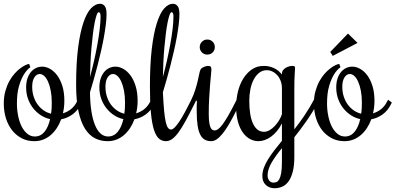

<svg xmlns="http://www.w3.org/2000/svg" viewBox="-25 -750 2102 1020"><path d="M409.2 -205.1 403.8 -194.8Q387.2 -161.6 359.6 -141.8Q332 -122.1 299.8 -116.2Q291 -91.3 277.1 -70.1Q263.2 -48.8 245.4 -33.2Q227.5 -17.6 205.3 -8.8Q183.1 0 157.2 0Q119.6 0 89.6 -15.9Q59.6 -31.7 38.6 -58.8Q17.6 -85.9 6.3 -122.3Q-4.9 -158.7 -4.9 -200.2Q-4.9 -236.3 3.4 -265.9Q11.7 -295.4 24.4 -318.6Q37.1 -341.8 52.7 -359.1Q68.4 -376.5 83.5 -387.7Q98.6 -398.9 111.1 -404.5Q123.5 -410.2 129.9 -410.2L136.2 -393.1Q116.2 -378.4 100.6 -352.1Q86.9 -329.6 75.9 -292.5Q64.9 -255.4 64.9 -200.2Q64.9 -166.5 71.3 -134.8Q77.6 -103 89.8 -78.6Q102.1 -54.2 119.9 -39.6Q137.7 -24.9 160.2 -24.9Q190.9 -24.9 211.2 -49.6Q231.4 -74.2 241.2 -117.2Q215.8 -122.6 192.9 -137.2Q169.9 -151.9 152.3 -173.6Q134.8 -195.3 124.3 -223.6Q113.8 -252 113.8 -285.2Q113.8 -312.5 120.8 -333.3Q127.9 -354 139.6 -367.9Q151.4 -381.8 166.7 -388.9Q182.1 -396 199.2 -396Q219.2 -396 240.2 -384.5Q261.2 -373 278.3 -350.3Q295.4 -327.6 306.2 -293.5Q316.9 -259.3 316.9 -213.9Q316.9 -196.8 314.9 -180.2Q313 -163.6 309.1 -147.9Q332.5 -154.8 351.8 -169.9Q371.1 -185.1 383.8 -210L389.2 -220.2ZM146 -289.1Q146 -260.3 154.1 -236.1Q162.1 -211.9 175.8 -193.6Q189.5 -175.3 207.5 -163.1Q225.6 -150.9 246.1 -146Q248.5 -159.7 249.3 -174.6Q250 -189.5 250 -205.1Q250 -239.7 244.6 -267.8Q239.3 -295.9 230.5 -315.7Q221.7 -335.4 210 -346.2Q198.2 -356.9 186 -356.9Q169.4 -356.9 157.7 -339.1Q146 -321.3 146 -289.1Z M453.1 -259.8Q453.6 -203.6 460.4 -159.9Q467.3 -116.2 479.5 -86.2Q491.7 -56.2 509.3 -40.5Q526.9 -24.9 549.3 -24.9Q580.1 -24.9 600.3 -49.6Q620.6 -74.2 630.4 -117.2Q605 -122.6 582 -137.2Q559.1 -151.9 541.5 -173.6Q523.9 -195.3 513.4 -223.6Q502.9 -252 502.9 -285.2Q502.9 -312.5 510 -333.3Q517.1 -354 528.8 -367.9Q540.5 -381.8 555.9 -388.9Q571.3 -396 588.4 -396Q608.4 -396 629.4 -384.5Q650.4 -373 667.5 -350.3Q684.6 -327.6 695.3 -293.5Q706.1 -259.3 706.1 -213.9Q706.1 -196.8 704.1 -180.2Q702.1 -163.6 698.2 -147.9Q721.7 -154.8 741 -169.9Q760.3 -185.1 772.9 -210L778.3 -220.2L798.3 -205.1L793 -194.8Q776.4 -161.6 748.8 -141.8Q721.2 -122.1 689 -116.2Q680.2 -91.3 666.3 -70.1Q652.3 -48.8 634.5 -33.2Q616.7 -17.6 594.5 -8.8Q572.3 0 546.4 0Q509.8 0 479.2 -15.6Q448.7 -31.2 426.5 -66.4Q404.3 -101.6 391.8 -158.9Q379.4 -216.3 379.4 -299.8Q379.4 -416 390.1 -497.8Q400.9 -579.6 418.5 -631.1Q436 -682.6 459 -706.3Q481.9 -730 506.3 -730Q521.5 -730 531.2 -718Q541 -706.1 541 -674.8Q541 -650.4 537.1 -619.1Q533.2 -587.9 526.9 -552.2Q520.5 -516.6 511.7 -478.3Q502.9 -439.9 493.2 -402.1Q483.4 -364.3 473.1 -327.9Q462.9 -291.5 453.1 -259.8ZM535.2 -289.1Q535.2 -260.3 543.2 -236.1Q551.3 -211.9 564.9 -193.6Q578.6 -175.3 596.7 -163.1Q614.7 -150.9 635.3 -146Q637.7 -159.7 638.4 -174.6Q639.2 -189.5 639.2 -205.1Q639.2 -239.7 633.8 -267.8Q628.4 -295.9 619.6 -315.7Q610.8 -335.4 599.1 -346.2Q587.4 -356.9 575.2 -356.9Q558.6 -356.9 546.9 -339.1Q535.2 -321.3 535.2 -289.1ZM509.3 -663.1Q509.3 -673.3 506.8 -679.2Q504.4 -685.1 499 -685.1Q493.7 -685.1 488.3 -669.9Q482.9 -654.8 477.8 -628.9Q472.7 -603 468.5 -568.8Q464.4 -534.7 460.9 -496.3Q457.5 -458 455.6 -418Q453.6 -377.9 453.1 -340.8Q464.8 -383.8 475.1 -429Q485.4 -474.1 492.9 -516.6Q500.5 -559.1 504.9 -596.9Q509.3 -634.8 509.3 -663.1Z M883.3 -62Q892.1 -62 903.6 -73.5Q915 -85 928.2 -105Q941.4 -125 956.1 -151.9Q970.7 -178.7 986.3 -210L991.2 -220.2L1011.2 -205.1L1006.3 -194.8Q980.5 -143.1 960.2 -106.2Q939.9 -69.3 922.4 -45.7Q904.8 -22 888.9 -11Q873 0 856.4 0Q834.5 0 818.6 -14.4Q802.7 -28.8 792.2 -62.7Q781.7 -96.7 776.6 -152.3Q771.5 -208 771.5 -290Q771.5 -406.2 781.2 -489.5Q791 -572.8 807.9 -626.2Q824.7 -679.7 846.9 -704.8Q869.1 -730 893.6 -730Q908.2 -730 918.2 -718Q928.2 -706.1 928.2 -674.8Q928.2 -650.4 924.3 -619.1Q920.4 -587.9 914.1 -552.2Q907.7 -516.6 898.9 -478.3Q890.1 -439.9 880.4 -402.1Q870.6 -364.3 860.4 -327.9Q850.1 -291.5 840.3 -259.8Q843.3 -199.7 846.9 -161.4Q850.6 -123 855.7 -101.1Q860.8 -79.1 867.7 -70.6Q874.5 -62 883.3 -62ZM896.5 -663.1Q896.5 -673.3 894 -679.2Q891.6 -685.1 886.2 -685.1Q880.9 -685.1 875.5 -669.9Q870.1 -654.8 865 -628.9Q859.9 -603 855.7 -568.8Q851.6 -534.7 848.1 -496.3Q844.7 -458 842.8 -418Q840.8 -377.9 840.3 -340.8Q852.1 -383.8 862.1 -429Q872.1 -474.1 879.9 -516.6Q887.7 -559.1 892.1 -596.9Q896.5 -634.8 896.5 -663.1Z M1016.1 -214.8 1011.2 -205.1 1006.3 -194.8 986.3 -210 991.2 -220.2Q1003.4 -245.1 1011.5 -270.3Q1019.5 -295.4 1024.7 -317.4Q1029.8 -339.4 1033.2 -356Q1036.6 -372.6 1040 -379.9Q1043 -385.7 1048.6 -389.4Q1054.2 -393.1 1060.3 -395.5Q1066.4 -397.9 1072 -398.9Q1077.6 -399.9 1080.1 -399.9Q1090.8 -399.9 1094.5 -395.5Q1098.1 -391.1 1098.1 -379.9Q1098.1 -374.5 1095.9 -353.3Q1093.8 -332 1091.1 -300Q1088.4 -268.1 1086.2 -228.3Q1084 -188.5 1084 -146Q1084 -115.2 1086.9 -97.4Q1089.8 -79.6 1094.5 -70.8Q1099.1 -62 1104.7 -59.6Q1110.4 -57.1 1116.2 -57.1Q1124 -57.1 1133.8 -64Q1143.6 -70.8 1156.7 -88.1Q1169.9 -105.5 1187 -135Q1204.1 -164.6 1227.1 -210L1232.4 -220.2L1252.4 -205.1L1247.1 -194.8Q1228.5 -158.7 1210.2 -123.5Q1191.9 -88.4 1173.1 -61Q1154.3 -33.7 1135.3 -16.8Q1116.2 0 1097.2 0Q1077.1 0 1062.7 -8.1Q1048.3 -16.1 1038.8 -34.7Q1029.3 -53.2 1024.7 -83.7Q1020 -114.3 1020 -159.2Q1020 -171.9 1020 -185.8Q1020 -199.7 1021 -214.8ZM1116.2 -500Q1116.2 -482.9 1104.7 -471.4Q1093.3 -460 1076.2 -460Q1059.6 -460 1047.9 -471.4Q1036.1 -482.9 1036.1 -500Q1036.1 -516.6 1047.9 -528.3Q1059.6 -540 1076.2 -540Q1093.3 -540 1104.7 -528.3Q1116.2 -516.6 1116.2 -500Z M1368.7 185.1Q1368.7 163.6 1376.7 141.6Q1384.8 119.6 1398.9 96.7Q1413.1 73.7 1431.9 49.1Q1450.7 24.4 1472.7 -2V-94.2Q1460.9 -71.3 1446.3 -53.7Q1431.6 -36.1 1415.3 -24.2Q1398.9 -12.2 1381.6 -6.1Q1364.3 0 1347.7 0Q1324.7 0 1303.5 -11.2Q1282.2 -22.5 1265.6 -45.2Q1249 -67.9 1239.3 -102.5Q1229.5 -137.2 1229.5 -184.1Q1229.5 -223.6 1238.8 -262.2Q1248 -300.8 1266.6 -331.3Q1285.2 -361.8 1312.5 -380.9Q1339.8 -399.9 1376.5 -399.9Q1405.3 -399.9 1430.4 -388.2Q1455.6 -376.5 1472.7 -354V-359.9Q1472.7 -369.1 1478.3 -376.7Q1483.9 -384.3 1492.4 -389.4Q1501 -394.5 1510.5 -397.2Q1520 -399.9 1527.3 -399.9Q1535.6 -399.9 1539.1 -397.7Q1542.5 -395.5 1542.5 -390.1Q1542.5 -382.3 1540.5 -355Q1538.6 -327.6 1538.6 -274.9V-63Q1550.8 -78.1 1564.5 -96.7Q1578.1 -115.2 1591.8 -135.5Q1605.5 -155.8 1618.4 -177.2Q1631.3 -198.7 1642.6 -220.2L1647.5 -230L1667.5 -214.8L1662.6 -205.1Q1650.9 -181.6 1635.5 -156.5Q1620.1 -131.3 1603.3 -107.2Q1586.4 -83 1569.6 -60.8Q1552.7 -38.6 1538.6 -21V85Q1538.6 129.9 1530.5 161.4Q1522.5 192.9 1508.5 212.6Q1494.6 232.4 1475.3 241.2Q1456.1 250 1433.6 250Q1405.8 250 1387.2 232.7Q1368.7 215.3 1368.7 185.1ZM1377.4 -49.8Q1392.6 -49.8 1407.5 -58.6Q1422.4 -67.4 1435.1 -81.1Q1447.8 -94.7 1457.8 -111.1Q1467.8 -127.4 1472.7 -143.1V-280.8Q1472.7 -302.7 1465.8 -320.6Q1459 -338.4 1447.8 -350.8Q1436.5 -363.3 1422.1 -370.1Q1407.7 -377 1392.6 -377Q1369.1 -377 1351.6 -363Q1334 -349.1 1322.3 -326.4Q1310.5 -303.7 1304.9 -274.4Q1299.3 -245.1 1299.3 -214.8Q1299.3 -177.2 1304 -147Q1308.6 -116.7 1318.4 -95Q1328.1 -73.2 1342.8 -61.5Q1357.4 -49.8 1377.4 -49.8ZM1428.2 220.2Q1436 220.2 1444.1 217Q1452.1 213.9 1458.5 202.6Q1464.8 191.4 1468.8 169.4Q1472.7 147.5 1472.7 109.9V37.1Q1439 77.6 1417.7 114Q1396.5 150.4 1396.5 182.1Q1396.5 197.3 1404.8 208.7Q1413.1 220.2 1428.2 220.2Z M2056.6 -205.1 2051.3 -194.8Q2034.7 -161.6 2007.1 -141.8Q1979.5 -122.1 1947.3 -116.2Q1938.5 -91.3 1924.6 -70.1Q1910.6 -48.8 1892.8 -33.2Q1875 -17.6 1852.8 -8.8Q1830.6 0 1804.7 0Q1767.1 0 1737.1 -15.9Q1707 -31.7 1686 -58.8Q1665 -85.9 1653.8 -122.3Q1642.6 -158.7 1642.6 -200.2Q1642.6 -236.3 1650.9 -265.9Q1659.2 -295.4 1671.9 -318.6Q1684.6 -341.8 1700.2 -359.1Q1715.8 -376.5 1731 -387.7Q1746.1 -398.9 1758.5 -404.5Q1771 -410.2 1777.3 -410.2L1783.7 -393.1Q1763.7 -378.4 1748 -352.1Q1734.4 -329.6 1723.4 -292.5Q1712.4 -255.4 1712.4 -200.2Q1712.4 -166.5 1718.8 -134.8Q1725.1 -103 1737.3 -78.6Q1749.5 -54.2 1767.3 -39.6Q1785.2 -24.9 1807.6 -24.9Q1838.4 -24.9 1858.6 -49.6Q1878.9 -74.2 1888.7 -117.2Q1863.3 -122.6 1840.3 -137.2Q1817.4 -151.9 1799.8 -173.6Q1782.2 -195.3 1771.7 -223.6Q1761.2 -252 1761.2 -285.2Q1761.2 -312.5 1768.3 -333.3Q1775.4 -354 1787.1 -367.9Q1798.8 -381.8 1814.2 -388.9Q1829.6 -396 1846.7 -396Q1866.7 -396 1887.7 -384.5Q1908.7 -373 1925.8 -350.3Q1942.9 -327.6 1953.6 -293.5Q1964.4 -259.3 1964.4 -213.9Q1964.4 -196.8 1962.4 -180.2Q1960.4 -163.6 1956.5 -147.9Q1980 -154.8 1999.3 -169.9Q2018.6 -185.1 2031.2 -210L2036.6 -220.2ZM1793.5 -289.1Q1793.5 -260.3 1801.5 -236.1Q1809.6 -211.9 1823.2 -193.6Q1836.9 -175.3 1855 -163.1Q1873 -150.9 1893.6 -146Q1896 -159.7 1896.7 -174.6Q1897.5 -189.5 1897.5 -205.1Q1897.5 -239.7 1892.1 -267.8Q1886.7 -295.9 1877.9 -315.7Q1869.1 -335.4 1857.4 -346.2Q1845.7 -356.9 1833.5 -356.9Q1816.9 -356.9 1805.2 -339.1Q1793.5 -321.3 1793.5 -289.1ZM1729.5 -474.1 1823.7 -571.8 1874.5 -522 1742.7 -453.1Z"/></svg>

Font: Rochester
Style: Regular
Weight: 400
Version: Version 1.006